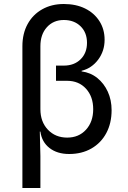

<svg xmlns="http://www.w3.org/2000/svg" viewBox="-20 -760 640 960"><path d="M92 180V-529Q92 -592 118 -639.5Q144 -687 191 -713.5Q238 -740 299 -740Q360 -740 405.5 -717.5Q451 -695 477 -654.5Q503 -614 503 -561Q503 -505 471 -462Q439 -419 388 -406V-403Q433 -397 466.5 -370Q500 -343 519 -301.5Q538 -260 538 -209Q538 -144 511.5 -94.5Q485 -45 437 -17.5Q389 10 326 10Q266 10 227.5 -20Q189 -50 182 -102H179L182 20V180ZM316 -72Q374 -72 410 -111.5Q446 -151 446 -214Q446 -277 410 -316.5Q374 -356 315 -356H260V-432H299Q351 -432 383 -463.5Q415 -495 415 -546Q415 -597 383 -628.5Q351 -660 299 -660Q247 -660 214.5 -624Q182 -588 182 -529V-214Q182 -151 219.5 -111.5Q257 -72 316 -72Z"/></svg>

Font: JetBrainsMonoNL NFM
Style: Regular
Weight: 400
Monospace: yes
Designer: Philipp Nurullin, Konstantin Bulenkov
Foundry: JetBrains
Version: Version 2.304; ttfautohint (v1.8.4.7-5d5b);Nerd Fonts 3.3.0